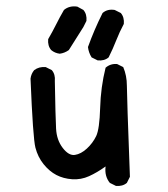

<svg xmlns="http://www.w3.org/2000/svg" viewBox="-20 -574 540 617"><path d="M352.5 23.4 333 13.7Q315.4 -7.8 319.3 -39.1Q292 -19.5 266.1 -7.8Q240.2 3.9 211.9 2Q183.6 0 161.1 -11.7Q138.7 -23.4 120.1 -46.4Q101.6 -69.3 93.8 -99.6Q85.9 -129.9 78.1 -321.3Q80.1 -336.9 89.8 -348.6Q105.5 -360.4 127 -358.4L146.5 -348.6Q158.2 -335 156.2 -313.5Q158.2 -197.3 160.2 -160.6Q162.1 -124 181.6 -98.6Q201.2 -73.2 220.7 -76.2Q240.2 -79.1 259.3 -96.7Q278.3 -114.3 289.1 -136.7Q299.8 -159.2 301.8 -226.6Q303.7 -293.9 319.3 -356.4Q335 -370.1 356.4 -368.2L376 -358.4Q387.7 -331.1 387.7 -298.8Q387.7 -266.6 397.5 -5.9L387.7 13.7Q374 25.4 352.5 23.4ZM293.9 -379.9 274.4 -389.6Q264.6 -405.3 262.7 -422.9Q272.5 -450.2 284.2 -477.5Q295.9 -504.9 309.6 -532.2Q325.2 -545.9 348.6 -542L368.2 -532.2Q379.9 -518.6 377.9 -497.1Q364.3 -471.7 353.5 -444.3Q342.8 -417 329.1 -389.6Q315.4 -377.9 293.9 -379.9ZM171.9 -401.4Q156.2 -403.3 144.5 -413.1Q132.8 -426.8 134.8 -448.2Q148.4 -471.7 160.2 -495.1Q171.9 -518.6 185.5 -542Q203.1 -556.6 228.5 -552.7L248 -542Q259.8 -528.3 257.8 -506.8L248 -487.3Q222.7 -446.3 201.2 -413.1Q187.5 -403.3 171.9 -401.4Z"/></svg>

Font: JasonHandwriting1
Style: Regular
Weight: 400
Version: Version 1.48.20